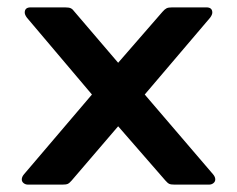

<svg xmlns="http://www.w3.org/2000/svg" viewBox="-20 -500 642 520"><path d="M39 -14Q39 -21 45 -28L229 -244L53 -452Q47 -460 47 -466Q47 -480 63 -480H156Q167 -480 172 -477.5Q177 -475 182 -468L300 -330L420 -468Q426 -475 431 -477.5Q436 -480 446 -480H539Q555 -480 555 -466Q555 -460 549 -452L372 -244L557 -28Q563 -21 563 -14Q563 -8 558 -4Q553 0 546 0H453Q443 0 438.5 -2Q434 -4 428 -11L300 -158L174 -11Q168 -4 163.5 -2Q159 0 149 0H56Q49 0 44 -4Q39 -8 39 -14Z"/></svg>

Font: Mitr
Style: Regular
Weight: 400
Designer: Thanarat Vachiruckul
Foundry: Cadson Demak
Version: Version 1.003